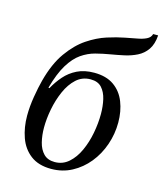

<svg xmlns="http://www.w3.org/2000/svg" viewBox="-109 -799 759 891"><g transform="rotate(15 270.0 -353.5)"><path d="M220 10Q159 10 121 -19Q83 -48 66 -96Q49 -144 49 -200Q49 -244 57 -292Q65 -340 74 -374Q97 -461 136 -515.5Q175 -570 220.5 -600.5Q266 -631 311.5 -645.5Q357 -660 394 -667Q422 -673 448.5 -677.5Q475 -682 493.5 -691Q512 -700 516 -717H540Q537 -674 519 -648Q501 -622 473 -608Q445 -594 412.5 -587Q380 -580 350 -575Q314 -569 279.5 -560Q245 -551 214 -529.5Q183 -508 157 -465.5Q131 -423 111 -351L116 -350Q134 -383 158.5 -411Q183 -439 217.5 -456Q252 -473 299 -473Q357 -473 394 -447Q431 -421 448.5 -376.5Q466 -332 466 -278Q466 -223 448 -171Q430 -119 397 -78.5Q364 -38 319 -14Q274 10 220 10ZM228 -25Q266 -25 294.5 -50Q323 -75 341.5 -115.5Q360 -156 369 -203.5Q378 -251 378 -296Q378 -333 370.5 -365.5Q363 -398 344.5 -418.5Q326 -439 291 -439Q251 -439 222.5 -413Q194 -387 175.5 -345Q157 -303 148 -256Q139 -209 139 -167Q139 -130 147 -97.5Q155 -65 174.5 -45Q194 -25 228 -25Z"/></g></svg>

Font: STIX Two Text
Style: Italic
Weight: 400
Italic angle: -12°
Designer: Ross Mills, John Hudson & Paul Hanslow, Tiro Typeworks Ltd; with prior portions MicroPress Inc. and Coen Hoffman, Elsevi
Foundry: Tiro Typeworks Ltd
Version: Version 2.13 b171